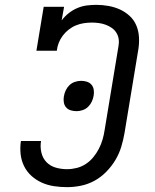

<svg xmlns="http://www.w3.org/2000/svg" viewBox="-20 -763 640 791"><path d="M256 8Q229 8 202.5 4Q176 0 152.5 -10.5Q129 -21 110 -38Q91 -55 79.5 -78Q68 -101 65 -127.5Q62 -154 66 -181Q66 -181 66 -181.5Q66 -182 66 -182H149Q149 -182 149 -182Q149 -182 149 -182Q145 -158 150.5 -134.5Q156 -111 171.5 -95Q187 -79 209.5 -72.5Q232 -66 256 -66Q276 -66 296 -71Q316 -76 333.5 -87.5Q351 -99 364.5 -115.5Q378 -132 387.5 -150.5Q397 -169 402.5 -188Q408 -207 411 -227L468 -572Q471 -587 469 -601.5Q467 -616 459.5 -628Q452 -640 440.5 -648Q429 -656 415.5 -661Q402 -666 387.5 -668Q373 -670 358 -670Q342 -670 325.5 -667.5Q309 -665 293 -658.5Q277 -652 263 -641Q249 -630 238.5 -616Q228 -602 222 -586.5Q216 -571 214 -554H130L160 -735H244L234 -679Q247 -696 263.5 -709Q280 -722 299 -730Q318 -738 337.5 -740.5Q357 -743 377 -743Q402 -743 427 -738.5Q452 -734 474 -724Q496 -714 514 -697.5Q532 -681 541.5 -658.5Q551 -636 552.5 -610.5Q554 -585 550 -560L493 -215Q488 -186 479.5 -158Q471 -130 455.5 -104Q440 -78 418 -55.5Q396 -33 369.5 -18.5Q343 -4 314 2Q285 8 256 8ZM296 -305Q283 -305 271.5 -308.5Q260 -312 252.5 -320.5Q245 -329 243 -341Q241 -353 243 -365Q245 -378 250.5 -390Q256 -402 265.5 -411.5Q275 -421 288 -425.5Q301 -430 314 -430Q326 -430 337.5 -426.5Q349 -423 356.5 -414.5Q364 -406 366 -394Q368 -382 366 -370Q364 -357 358.5 -345Q353 -333 343.5 -323.5Q334 -314 321 -309.5Q308 -305 296 -305Z"/></svg>

Font: Iosevka Curly Slab Extended
Style: Italic
Weight: 400
Width: 7
Italic angle: -9°
Monospace: yes
Designer: Belleve Invis
Foundry: Belleve Invis
Version: Version 11.1.0; ttfautohint (v1.8.3)